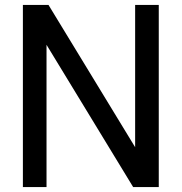

<svg xmlns="http://www.w3.org/2000/svg" viewBox="-20 -760 738 780"><path d="M73 0V-740H177L529 -162V-740H625V0H521L169 -578V0Z"/></svg>

Font: Encode Sans SemiCondensed SemiCondensed Medium
Style: Regular
Weight: 500
Width: 4
Designer: Multiple Designers
Foundry: Impallari Type
Version: Version 3.000; ttfautohint (v1.8.3) -l 8 -r 50 -G 200 -x 14 